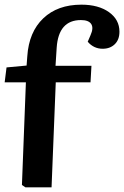

<svg xmlns="http://www.w3.org/2000/svg" viewBox="-35 -803 532 823"><path d="M74 0 59 -10 76 -450H-15L-7 -514L79 -522L82 -562Q89 -666 150.5 -724.5Q212 -783 314 -783Q387 -783 432 -751Q477 -719 477 -667Q477 -633 457 -613.5Q437 -594 405 -594Q367 -594 341 -624L353 -652Q367 -683 356 -700Q345 -717 312 -717Q216 -717 208 -599L203 -521H357L353 -450H204L186 0Z"/></svg>

Font: Literata 7pt SemiBold
Style: Italic
Weight: 600
Italic angle: -2°
Designer: Latin by Veronika Burian and Jose Scaglione. Greek by Irene Vlachou. Cyrillic by Vera Evstafieva
Foundry: TypeTogether
Version: Version 3.002